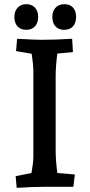

<svg xmlns="http://www.w3.org/2000/svg" viewBox="-20 -896 434 921"><path d="M55 -51 131 -66Q140 -116 140 -144V-561Q140 -582 132 -638L57 -651L62 -710Q152 -705 178 -705Q244 -705 326 -710L330 -646L255 -639Q247 -577 247 -531V-174Q247 -128 255 -66L339 -59L332 0H199Q138 0 60 5ZM231 -815Q231 -842 246.5 -859Q262 -876 288 -876Q315 -876 330 -860Q345 -844 345 -815Q345 -786 330 -769.5Q315 -753 288 -753Q261 -753 246 -769.5Q231 -786 231 -815ZM49 -815Q49 -842 64.5 -859Q80 -876 106 -876Q132 -876 147.5 -859.5Q163 -843 163 -815Q163 -786 147.5 -769.5Q132 -753 106 -753Q79 -753 64 -769.5Q49 -786 49 -815Z"/></svg>

Font: Andada Pro SemiBold
Style: Regular
Weight: 600
Designer: Carolina Giovagnoli
Foundry: Huerta Tipografica
Version: Version 3.005